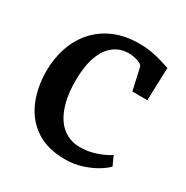

<svg xmlns="http://www.w3.org/2000/svg" viewBox="-138 -684 783 810"><g transform="rotate(30 253.0 -279.0)"><path d="M285 11Q199.5 11 143.2 -26.2Q87 -63.5 59.2 -127.5Q31.5 -191.5 31 -272Q31 -335 49.5 -389Q68 -443 104.2 -483.5Q140.5 -524 193 -546.5Q245.5 -569 313 -569Q350 -569 379.2 -563.2Q408.5 -557.5 430.5 -550.5Q452.5 -543.5 467 -539L461.5 -379H388.5L365 -484Q363.5 -492.5 352.5 -498.5Q341.5 -504.5 326.2 -508Q311 -511.5 296 -511.5Q255 -511.5 224.2 -488.5Q193.5 -465.5 176 -419.2Q158.5 -373 158 -302Q157.5 -242.5 169 -197.8Q180.5 -153 201 -123.8Q221.5 -94.5 250 -79.8Q278.5 -65 312 -65Q342.5 -65 369 -71.5Q395.5 -78 417.2 -87.8Q439 -97.5 454 -107.5L474.5 -63Q459 -46.5 430.2 -29.5Q401.5 -12.5 364 -0.8Q326.5 11 285 11Z"/></g></svg>

Font: Merriweather 20pt SemiBold
Style: Regular
Weight: 600
Version: Version 2.100